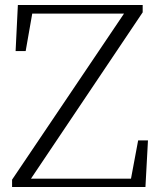

<svg xmlns="http://www.w3.org/2000/svg" viewBox="-20 -743 636 763"><path d="M28 0V-29L485 -707L477 -677V-689H281H84L112 -711L82 -540H42L51 -723H547V-694L91 -15L100 -46V-33H312H524L497 -14L529 -185H568L558 0Z"/></svg>

Font: Noto Serif SC ExtraLight
Style: Regular
Weight: 200
Designer: Ryoko NISHIZUKA 西塚涼子 (kana & ideographs); Frank Grießhammer (Latin, Greek & Cyrillic); Wenlong ZHANG 张文龙 (bopomofo); San
Foundry: Adobe
Version: Version 2.002-H1;hotconv 1.1.0;makeotfexe 2.6.0